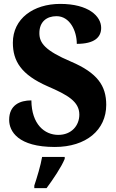

<svg xmlns="http://www.w3.org/2000/svg" viewBox="-20 -744 596 985"><path d="M261 10C422 10 525 -77 525 -206C525 -304 480 -370 344 -428C210 -485 182 -524 182 -574C182 -632 219 -661 270 -661C338 -661 374 -586 374 -519C465 -519 499 -553 499 -601C499 -661 434 -724 289 -724C151 -724 46 -648 46 -525C46 -431 88 -361 225 -301C327 -257 387 -223 387 -156C387 -100 347 -52 279 -52C209 -52 142 -106 141 -229C82 -229 27 -205 27 -129C27 -70 73 10 261 10ZM156 208V221H219C251 178 295 113 312 71V61H196C189 104 169 169 156 208Z"/></svg>

Font: Noto Serif Hebrew SemiCondensed ExtraBold
Style: Regular
Weight: 800
Width: 4
Designer: Monotype Design Team
Foundry: Monotype Imaging Inc.
Version: Version 2.004